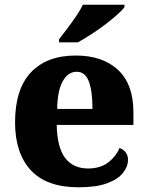

<svg xmlns="http://www.w3.org/2000/svg" viewBox="-20 -786 626 816"><path d="M314 10Q178 10 111 -62.5Q44 -135 44 -266Q44 -407 111.5 -478.5Q179 -550 302 -550Q416 -550 481.5 -489Q547 -428 547 -309V-255H221Q223 -159 257 -114.5Q291 -70 354 -70Q406 -70 439 -95Q472 -120 488 -157Q505 -151 514.5 -138Q524 -125 524 -107Q524 -78 502.5 -51Q481 -24 435 -7Q389 10 314 10ZM373 -323Q373 -399 357.5 -440Q342 -481 306 -481Q269 -481 246.5 -440.5Q224 -400 223 -323ZM231 -619Q246 -638 265.5 -664Q285 -690 303.5 -717Q322 -744 332 -766H509V-756Q500 -743 477.5 -723Q455 -703 426 -681Q397 -659 366.5 -639.5Q336 -620 311 -606H231Z"/></svg>

Font: Noto Serif Armenian ExtraBold
Style: Regular
Weight: 800
Version: Version 2.007